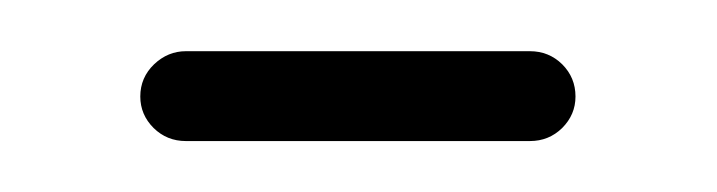

<svg xmlns="http://www.w3.org/2000/svg" viewBox="-20 -297 280 75"><path d="M204.8 -259.3Q204.8 -252.2 199.6 -247Q194.4 -241.9 187 -241.9H52.6Q45.2 -241.9 40 -247Q34.8 -252.2 34.8 -259.3Q34.8 -266.7 40.2 -271.9Q45.6 -277 52.6 -277H187Q194.4 -277 199.6 -271.9Q204.8 -266.7 204.8 -259.3Z"/></svg>

Font: 26F Galaxy Sans Light
Style: Regular
Weight: 300
Designer: C₂₉H₂₅N₃O₅
Version: Version 1.100